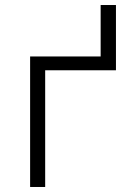

<svg xmlns="http://www.w3.org/2000/svg" viewBox="-20 -745 540 765"><path d="M100 0V-520H381V-725H442V-465H160V0Z"/></svg>

Font: Iosevka SS04 Light
Style: Regular
Weight: 300
Monospace: yes
Designer: Belleve Invis
Foundry: Belleve Invis
Version: Version 19.0.0; ttfautohint (v1.8.4)